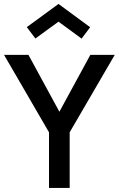

<svg xmlns="http://www.w3.org/2000/svg" viewBox="-24 -932 589 952"><path d="M321.5 0H219V-276L-4 -660H117L270.5 -378L424 -660H545L321.5 -276ZM380.5 -740.5 266 -824.5 151.5 -741 109 -797.5 266 -912.5 423 -797Z"/></svg>

Font: Lucymar Sans Medium
Style: Regular
Weight: 500
Foundry: The League of Moveable Type (original font) / Main changes by Cristiano Sobral with portions from Mirco Monsees
Version: Version 2.001;August 30, 2020;FontCreator 13.0.0.2681 64-bit